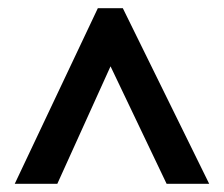

<svg xmlns="http://www.w3.org/2000/svg" viewBox="-20 -735 547 469"><path d="M16 -286H120L250 -573L387 -286H491L280 -715H219Z"/></svg>

Font: Noto Sans Armenian Condensed SemiBold
Style: Regular
Weight: 600
Width: 3
Designer: Monotype Design Team
Foundry: Monotype Imaging Inc.
Version: Version 2.008